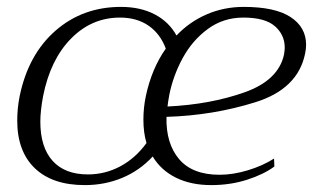

<svg xmlns="http://www.w3.org/2000/svg" viewBox="-20 -527 908 557"><path d="M30 -177Q30 -213 37 -248Q62 -369 141 -438Q220 -507 331 -507Q387 -507 428.5 -485.5Q470 -464 492 -424Q530 -464 580 -485.5Q630 -507 687 -507Q778 -507 823 -477.5Q868 -448 868 -397Q868 -385 865 -371Q844 -269 721 -230.5Q598 -192 463 -188Q461 -111 499.5 -65.5Q538 -20 617 -20Q656 -20 699 -33Q742 -46 775 -67L776 -44Q745 -21 696.5 -5.5Q648 10 593 10Q534 10 490.5 -11.5Q447 -33 423 -73Q385 -32 334.5 -11Q284 10 226 10Q132 10 81 -39Q30 -88 30 -177ZM405 -112Q396 -142 396 -180Q396 -214 403 -248Q420 -328 461 -386Q445 -429 411 -452.5Q377 -476 328 -476Q246 -476 186 -415Q126 -354 105 -248Q97 -205 97 -174Q97 -100 132.5 -60.5Q168 -21 235 -21Q285 -21 329 -44.5Q373 -68 405 -112ZM804 -369Q806 -381 806 -389Q806 -426 777.5 -451Q749 -476 686 -476Q628 -476 583 -443Q538 -410 510 -358.5Q482 -307 471 -251Q467 -229 466 -218Q590 -224 689 -259Q788 -294 804 -369Z"/></svg>

Font: Trirong Light
Style: Italic
Weight: 300
Italic angle: -12°
Designer: Katatrad Team
Foundry: CadsonDemak
Version: Version 1.001